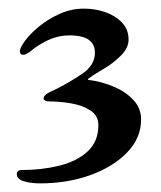

<svg xmlns="http://www.w3.org/2000/svg" viewBox="-20 -727 372 445"><path d="M19 -323Q19 -333 31 -333Q77 -333 117.5 -343Q158 -353 183 -376Q208 -399 208 -437Q208 -459 189.5 -471Q171 -483 144.5 -487.5Q118 -492 92 -492Q88 -492 84.5 -494Q81 -496 81 -498Q81 -504 87 -508.5Q93 -513 109 -520Q141 -536 170.5 -556Q200 -576 200 -605Q200 -624 186 -634.5Q172 -645 140 -645Q115 -645 91.5 -634Q68 -623 48 -606Q46 -605 42 -602.5Q38 -600 35 -600Q26 -600 26 -608Q26 -616 38 -632.5Q50 -649 71 -666Q92 -683 118.5 -695Q145 -707 175 -707Q200 -707 223.5 -699Q247 -691 262.5 -675Q278 -659 278 -635Q278 -616 260.5 -598.5Q243 -581 223 -569Q211 -562 203 -557Q195 -552 184 -544V-542Q216 -538 244 -526Q272 -514 289.5 -495Q307 -476 307 -450Q307 -407 274.5 -373.5Q242 -340 189 -321Q136 -302 73 -302Q51 -302 35 -307Q19 -312 19 -323Z"/></svg>

Font: Monomakh
Style: Regular
Weight: 400
Version: Version 1.200; ttfautohint (v1.8.4.7-5d5b)